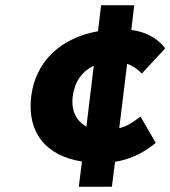

<svg xmlns="http://www.w3.org/2000/svg" viewBox="-20 -674 649 731"><path d="M257 -308C264 -363 292 -402 337 -424L309 -192C271 -213 250 -252 257 -308ZM497 -217C478 -204 460 -192 434 -186L464 -431C479 -426 493 -418 506 -407L520 -394L609 -490L599 -502C573 -530 535 -553 480 -560L491 -654H365L353 -555C216 -531 116 -444 99 -308C82 -171 153 -81 292 -59L280 37H406L418 -58C469 -66 517 -87 559 -119L573 -130L515 -230Z"/></svg>

Font: Falling Sky
Style: ExBdObl
Weight: 400
Designer: Paul D. Hunt
Foundry: Adobe Systems Incorporated
Version: Version 1.02